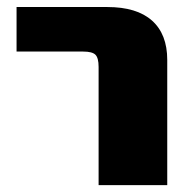

<svg xmlns="http://www.w3.org/2000/svg" viewBox="-20 -540 565 560"><path d="M28.3 -389.6V-519.5H293Q378.9 -519.5 423.3 -480Q467.8 -440.4 467.8 -365.2V0H267.6V-344.7Q267.6 -371.1 258.3 -380.4Q249 -389.6 222.7 -389.6Z"/></svg>

Font: GenEi M Gothic v2 Black
Style: Regular
Weight: 900
Version: Version 2.0